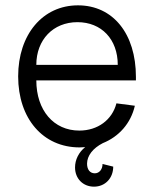

<svg xmlns="http://www.w3.org/2000/svg" viewBox="-20 -536 576 719"><path d="M278 16 299 15C275 34 261 62 261 91C261 133 291 163 332 163C374 163 404 131 404 88L364 78C364 98 352 113 335 113C317 113 306 99 306 77C306 47 328 19 365 0C425 -24 470 -74 485 -140L416 -149C400 -87 346 -47 277 -47C181 -47 116 -123 116 -235H489V-248C489 -410 403 -516 272 -516C140 -516 48 -407 48 -250C48 -92 141 16 278 16ZM421 -293H116C116 -387 179 -453 270 -453C360 -453 421 -389 421 -293Z"/></svg>

Font: Uncut Sans Book
Style: Regular
Weight: 350
Designer: Kasper Nordkvist
Foundry: UNCUT.wtf
Version: Version 1.304;Glyphs 3.2 (3246)